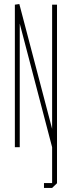

<svg xmlns="http://www.w3.org/2000/svg" viewBox="-20 -723 353 943"><path d="M53 0V-700L74 -703H75L236 -90V-700H260V177L236 200H196V176H236V0L77 -607V0Z"/></svg>

Font: Foldit Thin Thin
Style: Regular
Weight: 250
Version: Version 1.003